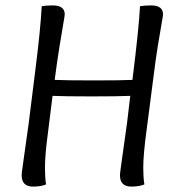

<svg xmlns="http://www.w3.org/2000/svg" viewBox="-20 -686 639 709"><path d="M538 -666Q582 -666 582 -633Q582 -628 577 -600.5Q572 -573 563 -517.5Q554 -462 547 -404L521 -203Q509 -115 509 -66Q509 -32 513 -5Q495 3 465 3Q423 3 423 -39Q423 -46 427.5 -77.5Q432 -109 438.5 -156Q445 -203 449 -231L461 -332Q415 -330 319 -330Q216 -330 174 -332L158 -203Q146 -115 146 -66Q146 -32 150 -5Q132 3 102 3Q60 3 60 -39Q60 -46 64.5 -77.5Q69 -109 75.5 -156Q82 -203 86 -231L111 -431Q130 -581 134 -663Q150 -666 175 -666Q219 -666 219 -633Q219 -628 214 -600Q209 -572 199.5 -513Q190 -454 182 -391Q225 -389 328 -389Q426 -389 469 -391Q493 -582 497 -663Q513 -666 538 -666Z"/></svg>

Font: Overlock
Style: Italic
Weight: 400
Designer: Dario Muhafara
Foundry: Dario Manuel Muhafara
Version: Version 1.001